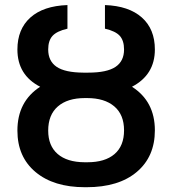

<svg xmlns="http://www.w3.org/2000/svg" viewBox="-20 -741 691 770"><path d="M334 -449.7Q408.7 -449.7 443.1 -472.7Q477.5 -495.6 477.5 -542.5Q477.5 -578.1 460.4 -597.2Q443.4 -616.2 400.9 -626V-720.7Q496.6 -717.3 548.8 -670.9Q601.1 -624.5 601.1 -542.5Q601.1 -440.9 509.3 -393.1Q601.1 -334.5 601.1 -218.3Q601.1 -112.8 528.6 -51.5Q456.1 9.8 327.1 9.8H320.3Q195.3 9.8 122.6 -51Q49.8 -111.8 49.8 -217.3Q49.8 -334 141.1 -393.1Q49.8 -439.9 49.8 -542.5Q49.8 -624 101.8 -670.7Q153.8 -717.3 250.5 -720.7V-626Q208 -616.2 190.7 -597.2Q173.3 -578.1 173.3 -542.5Q173.3 -496.1 207 -473.1Q240.7 -450.2 314 -449.7ZM320.3 -347.7Q250.5 -347.7 211.9 -314Q173.3 -280.3 173.3 -217.3Q173.3 -156.2 211.2 -123.5Q249 -90.8 318.8 -90.3H330.6Q400.9 -90.3 439.2 -123Q477.5 -155.8 477.5 -218.3Q477.5 -281.2 438.2 -314.5Q398.9 -347.7 329.6 -347.7Z"/></svg>

Font: Roboto Medium
Style: Regular
Weight: 500
Designer: Google
Version: Version 2.134; 2016; ttfautohint (v1.6)